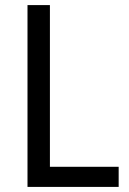

<svg xmlns="http://www.w3.org/2000/svg" viewBox="-20 -734 508 754"><path d="M88 0H446V-79H176V-714H88Z"/></svg>

Font: Noto Sans Arabic UI SmCn
Style: Regular
Weight: 400
Width: 4
Designer: Monotype Design Team, Nadine Chahine and Nizar Qandah
Foundry: Monotype Imaging Inc.
Version: Version 2.010